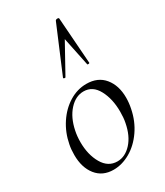

<svg xmlns="http://www.w3.org/2000/svg" viewBox="-187 -809 772 900"><g transform="rotate(-30 199.0 -359.0)"><path d="M28 -138Q28 -169 33 -193Q44 -251 75 -298Q106 -345 150 -372Q194 -399 243 -399Q305 -399 339 -357.5Q373 -316 373 -250Q373 -222 367 -193Q355 -132 322 -84.5Q289 -37 244.5 -11.5Q200 14 154 14Q95 14 61.5 -28Q28 -70 28 -138ZM311 -149Q316 -173 316 -207Q316 -276 289.5 -325.5Q263 -375 214 -375Q171 -375 136.5 -337Q102 -299 89 -236Q83 -208 83 -176Q83 -108 111 -59.5Q139 -11 189 -11Q231 -11 265 -48Q299 -85 311 -149ZM293 -477 261 -631 174 -474Q173 -473 171 -473Q168 -473 165 -474.5Q162 -476 163 -478L268 -727Q271 -732 279 -732Q287 -732 287 -727L305 -478Q305 -475 299 -474.5Q293 -474 293 -477Z"/></g></svg>

Font: Cormorant Garamond
Style: Italic
Weight: 400
Italic angle: -10°
Designer: Christian Thalmann (Catharsis Fonts)
Foundry: Catharsis Fonts
Version: Version 4.000